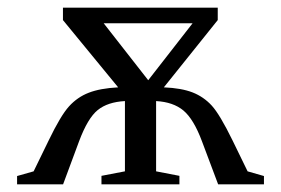

<svg xmlns="http://www.w3.org/2000/svg" viewBox="-20 -479 731 499"><path d="M666 0H546.9L504.9 -111.8Q483.4 -169.4 456.8 -191.7Q430.2 -213.9 385.7 -216.3V-33.7L446.3 -22V0H243.7V-22L304.7 -33.7V-216.3Q259.8 -213.9 233.9 -192.9Q208 -171.9 185.5 -111.8L144 0H24.4V-21.5L67.4 -33.7L106.4 -113.8Q137.7 -178.7 159.4 -202.6Q181.2 -226.6 210.7 -238Q240.2 -249.5 287.1 -252L143.6 -426.8V-459H545.9V-426.8L405.8 -252Q451.7 -250 480.5 -238.8Q509.3 -227.5 530.3 -204.6Q551.3 -181.6 584.5 -113.8L623.5 -33.7L666 -21.5ZM365.2 -270.5 480.5 -418.5H249.5Z"/></svg>

Font: Tinos
Style: Regular
Weight: 400
Designer: Steve Matteson
Foundry: Monotype Imaging Inc.
Version: Version 1.23